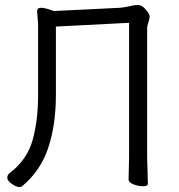

<svg xmlns="http://www.w3.org/2000/svg" viewBox="-20 -733 716 766"><path d="M67 11Q65 13 55 13Q45 13 27 0.5Q9 -12 9 -23.5Q9 -35 18 -42Q88 -95 110 -174Q132 -253 132 -353V-638L128 -688Q128 -702 144 -702Q160 -702 195 -689L459 -702Q480 -704 498 -708.5Q516 -713 529 -713Q542 -713 552 -704.5Q562 -696 569.5 -685Q577 -674 577 -666Q577 -658 572 -644Q567 -630 567 -619V-106L570 0Q570 10 551 10Q532 10 512.5 2.5Q493 -5 493 -18L495 -107V-642L203 -627V-355Q203 -234 172 -142Q141 -50 67 11Z"/></svg>

Font: LXGW WenKai TC
Style: Regular
Weight: 400
Designer: LXGW / Fontworks Inc.
Foundry: LXGW / Fontworks Inc.
Version: Version 1.330